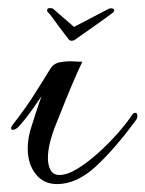

<svg xmlns="http://www.w3.org/2000/svg" viewBox="-20 -448 367 485"><path d="M261 -427Q266 -427 268 -423.5Q270 -420 265 -416Q260 -412 245.5 -401.5Q231 -391 214 -379Q197 -367 184 -358Q171 -349 170 -348Q167 -346 164.5 -345.5Q162 -345 160 -345Q157 -345 153 -349Q152 -351 144 -361Q136 -371 127 -383.5Q118 -396 110.5 -406Q103 -416 101 -417Q99 -419 99 -422Q99 -427 104.5 -427.5Q110 -428 114 -426L167 -380L255 -426Q257 -427 261 -427ZM124 17Q90 17 70 -8.5Q50 -34 50 -73Q50 -101 60 -130Q65 -146 72 -167.5Q79 -189 85 -205Q72 -186 58.5 -167Q45 -148 29 -130Q20 -120 12 -120Q8 -120 8 -124Q8 -128 13 -134Q48 -179 71.5 -217Q95 -255 107 -274Q115 -288 133 -291Q151 -294 164 -293Q168 -293 173 -292.5Q178 -292 188 -292Q182 -280 169.5 -251.5Q157 -223 144 -190.5Q131 -158 121 -133Q112 -111 106.5 -89Q101 -67 101 -49Q101 -30 108 -18Q115 -6 130 -6Q150 -6 176 -22Q202 -38 228.5 -62Q255 -86 277.5 -111.5Q300 -137 313 -157Q317 -163 322 -163Q327 -163 327 -155Q327 -149 323 -144Q271 -73 222.5 -28Q174 17 124 17Z"/></svg>

Font: Gwendolyn
Style: Bold
Weight: 700
Designer: Robert E. Leuschke
Foundry: Robert E. Leuschke
Version: Version 1.010; ttfautohint (v1.8.3)